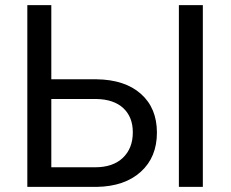

<svg xmlns="http://www.w3.org/2000/svg" viewBox="-20 -731 905 751"><path d="M180.7 -420.9H357.4Q468.8 -419.4 531.2 -363.8Q593.8 -308.1 593.8 -212.4Q593.8 -116.2 530.8 -59.1Q467.8 -2 358.9 0H86.9V-710.9H180.7ZM180.7 -343.8V-76.7H352.1Q421.9 -76.7 460.7 -113.8Q499.5 -150.9 499.5 -213.4Q499.5 -273.4 462.2 -308.1Q424.8 -342.8 356 -343.8ZM773.4 0H679.7V-710.9H773.4Z"/></svg>

Font: APIMedia Roboto
Style: Regular
Weight: 400
Designer: Google
Version: Version 2.137; 2017